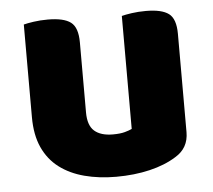

<svg xmlns="http://www.w3.org/2000/svg" viewBox="-43 -539 667 601"><g transform="rotate(-5 291.0 -238.5)"><path d="M52 -484Q63 -487 83.5 -490Q104 -493 128 -493Q178 -493 200 -476.5Q222 -460 222 -413V-193Q222 -152 242 -134.5Q262 -117 300 -117Q323 -117 337.5 -121Q352 -125 360 -129V-484Q371 -487 391.5 -490Q412 -493 436 -493Q486 -493 508 -476.5Q530 -460 530 -413V-104Q530 -54 488 -29Q453 -7 404.5 4.5Q356 16 299 16Q245 16 199.5 4Q154 -8 121 -33Q88 -58 70 -97.5Q52 -137 52 -193Z"/></g></svg>

Font: Baloo Bhai 2 ExtraBold
Style: Regular
Weight: 800
Designer: Supriya Tembe, Noopur Datye and Ek Type
Foundry: Ek Type
Version: Version 1.640;PS 1.000;hotconv 16.6.51;makeotf.lib2.5.65220;